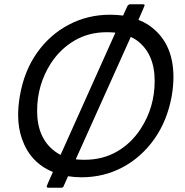

<svg xmlns="http://www.w3.org/2000/svg" viewBox="-20 -817 868 900"><path d="M376 -68Q462 -68 529 -107Q596 -146 640 -214Q705 -314 705 -438Q705 -566 621 -628Q608 -637 593 -644L335 -70Q355 -68 376 -68ZM264 -91 521 -664Q502 -666 481 -666Q396 -666 329.5 -627Q263 -588 219 -521Q154 -420 154 -297Q154 -169 238 -107Q250 -98 264 -91ZM267 63H207Q199 63 199 57Q199 53 228 -11Q122 -54 83 -166Q65 -217 65 -278Q65 -320 73 -367Q93 -484 153.5 -569.5Q214 -655 303 -701.5Q392 -748 496 -748Q528 -748 557 -744L577 -788Q582 -797 591 -797H650Q658 -797 658 -792Q658 -790 629 -724Q652 -715 673 -702Q793 -623 793 -456Q793 -414 785 -367Q764 -251 703.5 -165.5Q643 -80 555 -33Q467 14 362 14Q329 14 299 9L279 54Q277 63 267 63Z"/></svg>

Font: YamahaIndonesia935. App
Style: Italic
Weight: 400
Italic angle: -10°
Designer: Dalton Maag Ltd
Foundry: Dalton Maag Ltd
Version: Version 1.002; January 01, 2024; Regular/Italic